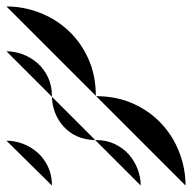

<svg xmlns="http://www.w3.org/2000/svg" viewBox="-20 -575 595 595"><path d="M555 0Q555 -52 536 -102Q517 -152 481 -191Q445 -230 393.5 -253.5Q342 -277 277 -277Q277 -342 253.5 -393.5Q230 -445 191 -481Q152 -517 102 -536Q52 -555 0 -555ZM141 0Q141 -33 128.5 -59Q116 -85 96 -102.5Q76 -120 51 -129.5Q26 -139 0 -139ZM416 0Q416 -26 406.5 -51Q397 -76 379.5 -96Q362 -116 336 -128.5Q310 -141 277 -141Q244 -141 219 -152.5Q194 -164 176.5 -183.5Q159 -203 150 -227.5Q141 -252 141 -277Q141 -310 128.5 -336Q116 -362 96 -379.5Q76 -397 51 -406.5Q26 -416 0 -416Z"/></svg>

Font: Relief SingleLine Ornament
Style: Regular
Weight: 400
Designer: François Chastanet, Noëlie Dayma, Élisa Garzelli
Foundry: institut supérieur des arts et du design Toulouse / isdaT
Version: Version 1.000